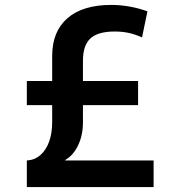

<svg xmlns="http://www.w3.org/2000/svg" viewBox="-20 -760 710 780"><path d="M89 -108Q121 -110 144 -130Q167 -150 179.5 -184.5Q192 -219 192 -264V-533Q192 -632 254 -686Q316 -740 432 -740Q506 -740 579 -714L557 -608Q528 -621 502 -626.5Q476 -632 446 -632Q378 -632 347.5 -604Q317 -576 317 -514V-264Q317 -211 297.5 -170Q278 -129 245 -110V-108H604V0H89ZM89 -333V-431H541V-333Z"/></svg>

Font: M PLUS 2 Thin SemiBold
Style: Regular
Weight: 600
Version: Version 1.001